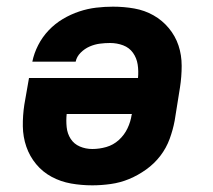

<svg xmlns="http://www.w3.org/2000/svg" viewBox="-20 -548 640 576"><path d="M257 8Q224 8 193 2.5Q162 -3 135 -17.5Q108 -32 88.5 -55.5Q69 -79 59 -108Q49 -137 48.5 -169Q48 -201 53 -234L67 -314H394Q396 -335 393 -354.5Q390 -374 379 -389.5Q368 -405 349.5 -412Q331 -419 310 -419Q295 -419 279.5 -417Q264 -415 249 -408.5Q234 -402 222 -390Q210 -378 207 -363H77Q82 -388 94.5 -412.5Q107 -437 126 -457Q145 -477 168.5 -491Q192 -505 217.5 -513.5Q243 -522 268.5 -525Q294 -528 319 -528Q352 -528 383 -522.5Q414 -517 440.5 -502Q467 -487 486.5 -463.5Q506 -440 515.5 -411.5Q525 -383 525 -350.5Q525 -318 520 -286L504 -186Q499 -159 489 -131.5Q479 -104 461 -80.5Q443 -57 418.5 -39.5Q394 -22 367.5 -11Q341 0 312.5 4Q284 8 257 8ZM257 -101Q278 -101 299 -107Q320 -113 336.5 -128Q353 -143 362.5 -163Q372 -183 375 -204L376 -206H180Q178 -186 180 -166.5Q182 -147 192 -131.5Q202 -116 219.5 -108.5Q237 -101 257 -101Z"/></svg>

Font: Iosevka XBd Ex Obl
Style: Regular
Weight: 800
Width: 7
Italic angle: -9°
Monospace: yes
Designer: Belleve Invis
Foundry: Belleve Invis
Version: Version 32.5.0; ttfautohint (v1.8.4)